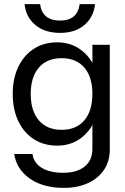

<svg xmlns="http://www.w3.org/2000/svg" viewBox="-20 -718 606 934"><path d="M442.5 -698Q435.5 -634.5 390.2 -596.2Q345 -558 272.5 -558Q198.5 -558 152.2 -596.2Q106 -634.5 99.5 -698H175Q185.5 -618 272.5 -618Q357 -618 367.5 -698ZM514 -500V10.5Q514 66 486.2 107.8Q458.5 149.5 408 172.8Q357.5 196 290 196Q190 196 125.2 150.8Q60.5 105.5 49 31H138Q143.5 74 182.8 98.2Q222 122.5 287.5 122.5Q354.5 122.5 392 92Q429.5 61.5 429.5 6V-110Q402.5 -62.5 358.5 -36Q314.5 -9.5 258 -9.5Q193.5 -9.5 144.8 -40.8Q96 -72 69 -128.8Q42 -185.5 42 -261.5Q42 -336.5 69 -392.8Q96 -449 144.5 -480.5Q193 -512 258 -512Q314.5 -512 358.5 -485.5Q402.5 -459 429.5 -412V-500ZM129.5 -261.5Q129.5 -178.5 169 -132.5Q208.5 -86.5 280 -86.5Q351 -86.5 390.2 -132.5Q429.5 -178.5 429.5 -261.5Q429.5 -343.5 390.2 -389.2Q351 -435 280 -435Q208.5 -435 169 -389.2Q129.5 -343.5 129.5 -261.5Z"/></svg>

Font: Overused Grotesk
Style: Regular
Weight: 450
Version: Version 0.004